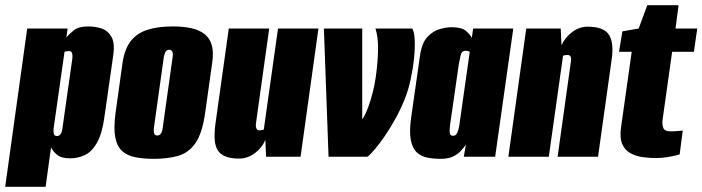

<svg xmlns="http://www.w3.org/2000/svg" viewBox="-45 -605 2711 741"><path d="M-25 116 60 -495H216L211 -460Q222 -474 240.5 -488.5Q259 -503 296 -503Q321 -503 345.5 -495.5Q370 -488 384.5 -464Q399 -440 392 -391L358 -154Q349 -88 329 -53.5Q309 -19 282.5 -6.5Q256 6 226 6Q192 6 176 -7Q160 -20 152 -36L131 116ZM175 -80Q180 -80 184 -82.5Q188 -85 191.5 -92Q195 -99 196 -110L234 -378Q235 -387 234.5 -392.5Q234 -398 232.5 -401.5Q231 -405 228 -406.5Q225 -408 221 -408Q218 -408 215 -407.5Q212 -407 209.5 -406.5Q207 -406 205.5 -405.5Q204 -405 204 -405L162 -110Q161 -99 162 -92Q163 -85 166.5 -82.5Q170 -80 175 -80Z M549 8Q509 8 478 2Q447 -4 427 -21.5Q407 -39 400 -74.5Q393 -110 401 -170L428 -363Q436 -417 460.5 -447.5Q485 -478 525.5 -490.5Q566 -503 621 -503Q663 -503 694 -496Q725 -489 745 -473Q765 -457 772.5 -430Q780 -403 774 -363L747 -171Q736 -91 709.5 -53Q683 -15 642.5 -3.5Q602 8 549 8ZM562 -82Q567 -82 571 -84.5Q575 -87 578.5 -94Q582 -101 583 -112L621 -383Q623 -395 621.5 -401.5Q620 -408 616.5 -410.5Q613 -413 608 -413Q603 -413 599 -410.5Q595 -408 592 -401.5Q589 -395 587 -383L549 -112Q548 -101 549 -94Q550 -87 553.5 -84.5Q557 -82 562 -82Z M878 7Q845 7 824.5 -1.5Q804 -10 794.5 -26.5Q785 -43 783.5 -67.5Q782 -92 786 -124L838 -495H994L943 -130Q942 -123 942.5 -118Q943 -113 944.5 -109.5Q946 -106 949 -104Q952 -102 956 -102Q959 -102 962 -102.5Q965 -103 968 -103.5Q971 -104 973 -105L1028 -495H1184L1115 0H982L979 -65Q966 -34 938 -13.5Q910 7 878 7Z M1223 0 1205 -495H1353V-146Q1355 -146 1361.5 -158Q1368 -170 1376 -191.5Q1384 -213 1392 -242.5Q1400 -272 1405 -306Q1413 -362 1414 -412Q1415 -462 1404 -495H1546Q1554 -482 1555.5 -451.5Q1557 -421 1553 -381Q1549 -341 1540 -299Q1531 -257 1516 -220Q1501 -183 1481.5 -147.5Q1462 -112 1441.5 -82Q1421 -52 1403 -30.5Q1385 -9 1373 0Z M1656 8Q1629 8 1605 3.5Q1581 -1 1564 -16.5Q1547 -32 1540.5 -64.5Q1534 -97 1542 -153L1576 -391Q1583 -440 1605 -463Q1627 -486 1653 -493Q1679 -500 1697 -500Q1737 -500 1753 -486Q1769 -472 1776 -459L1781 -495H1936L1866 0H1745L1753 -47Q1745 -35 1733.5 -22.5Q1722 -10 1703.5 -1Q1685 8 1656 8ZM1704 -81Q1710 -81 1714 -84.5Q1718 -88 1720.5 -94.5Q1723 -101 1725 -108.5Q1727 -116 1728 -123.5Q1729 -131 1730 -138L1768 -405Q1766 -406 1764 -407Q1762 -408 1759 -408.5Q1756 -409 1752 -409Q1744 -409 1739.5 -405Q1735 -401 1732.5 -390.5Q1730 -380 1726 -359L1692 -123Q1691 -112 1690.5 -104Q1690 -96 1691 -91Q1692 -86 1695 -83.5Q1698 -81 1704 -81Z M1917 0 1986 -495H2119L2122 -430Q2136 -461 2163.5 -481.5Q2191 -502 2223 -502Q2256 -502 2276.5 -493.5Q2297 -485 2306.5 -468.5Q2316 -452 2318 -427.5Q2320 -403 2315 -371L2263 0H2107L2158 -365Q2159 -372 2159 -377Q2159 -382 2157.5 -385.5Q2156 -389 2153 -391Q2150 -393 2145 -393Q2143 -393 2139.5 -392.5Q2136 -392 2133 -391.5Q2130 -391 2128 -390L2073 0Z M2486 5Q2462 5 2436 1.5Q2410 -2 2388.5 -13.5Q2367 -25 2356.5 -49Q2346 -73 2352 -115L2393 -405H2344L2357 -484L2420 -495L2453 -585H2574L2562 -495H2646L2633 -405H2549L2512 -142Q2510 -127 2514.5 -112.5Q2519 -98 2543 -98Q2555 -98 2572.5 -99.5Q2590 -101 2590 -101L2578 -9Q2578 -9 2564.5 -5.5Q2551 -2 2530 1.5Q2509 5 2486 5Z"/></svg>

Font: Alumni Sans Thin Black
Style: Italic
Weight: 900
Italic angle: -8°
Version: Version 1.016